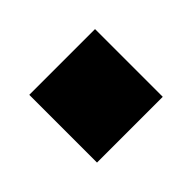

<svg xmlns="http://www.w3.org/2000/svg" viewBox="-53 -269 363 363"><g transform="rotate(45 128.5 -88.0)"><path d="M38.1 -175.8H219.2V0H38.1Z"/></g></svg>

Font: Overused Grotesk ExtraBold
Style: Regular
Weight: 800
Version: Version 0.002